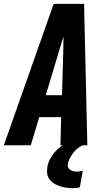

<svg xmlns="http://www.w3.org/2000/svg" viewBox="-43 -755 563 998"><path d="M-23 0 236 -735H394L411 0H271L275 -146H161L117 0ZM279 -260 286 -490Q286 -509 286.5 -527.5Q287 -546 287 -565Q281 -546 275.5 -527.5Q270 -509 264 -490L195 -260ZM333 223Q316 223 299.5 220.5Q283 218 267 212.5Q251 207 237.5 198.5Q224 190 214.5 177.5Q205 165 202.5 148.5Q200 132 203 115Q206 94 216 74Q226 54 240.5 37Q255 20 273.5 6.5Q292 -7 311.5 -16.5Q331 -26 352 -32Q373 -38 394 -40L388 0Q373 6 360 16.5Q347 27 337.5 40Q328 53 320 67.5Q312 82 310 97Q308 106 311 114.5Q314 123 322 128Q330 133 339 135Q348 137 358 137Q365 137 372 136Q379 135 387 133L372 219Q363 221 353 222Q343 223 333 223Z"/></svg>

Font: Iosevka Heavy Oblique
Style: Regular
Weight: 900
Italic angle: -9°
Monospace: yes
Designer: Belleve Invis
Foundry: Belleve Invis
Version: Version 32.5.0; ttfautohint (v1.8.4)